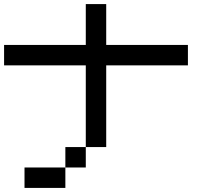

<svg xmlns="http://www.w3.org/2000/svg" viewBox="-20 -920 1040 940"><path d="M0 -600V-700H400V-900H500V-700H900V-600H500V-200H400V-600ZM100 0V-100H300V0ZM300 -100V-200H400V-100Z"/></svg>

Font: GalmuriMono9 Regular
Style: Regular
Weight: 400
Designer: Lee Minseo (quiple)
Version: Version 2.399;hotconv 1.1.1;makeotfexe 2.6.0 DEVELOPMENT